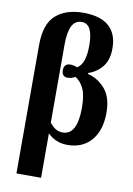

<svg xmlns="http://www.w3.org/2000/svg" viewBox="-106 -836 779 1128"><g transform="rotate(10 284.0 -272.0)"><path d="M74 -538Q74 -665 134.5 -718Q195 -771 298 -771Q400 -771 451 -726Q502 -681 502 -594Q502 -525 469.5 -484.5Q437 -444 386 -427V-422Q451 -405 492 -355Q533 -305 533 -216Q533 -110 481 -50Q429 10 339 10Q269 10 221 -38V227H74ZM386 -219Q386 -292 368 -332Q350 -372 317 -392Q297 -379 269 -379Q255 -379 246 -389Q237 -399 237 -417Q237 -458 276 -458Q294 -458 317 -449Q342 -465 353.5 -498.5Q365 -532 365 -589Q365 -716 298 -716Q258 -716 239.5 -678.5Q221 -641 221 -566V-103Q254 -57 299 -57Q386 -57 386 -219Z"/></g></svg>

Font: Noto Serif CondExtraBold
Style: Regular
Weight: 800
Width: 3
Designer: Monotype Design Team
Foundry: Monotype Imaging Inc.
Version: Version 1.001